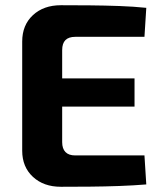

<svg xmlns="http://www.w3.org/2000/svg" viewBox="-20 -713 619 735"><path d="M213 -693Q267 -693 324 -692.5Q381 -692 436.5 -690Q492 -688 540 -683L533 -572H268Q243 -572 230.5 -559.5Q218 -547 218 -521V-169Q218 -144 230.5 -131Q243 -118 268 -118H533L540 -7Q492 -3 436.5 -1Q381 1 324 1.5Q267 2 213 2Q147 2 106 -36Q65 -74 65 -136V-554Q65 -617 106 -655Q147 -693 213 -693ZM83 -413H495V-305H83Z"/></svg>

Font: Exo 2
Style: Bold
Weight: 700
Designer: Natanael Gama
Foundry: Natanael Gama
Version: Version 2.010